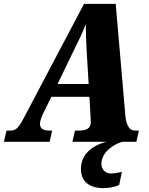

<svg xmlns="http://www.w3.org/2000/svg" viewBox="-58 -734 769 994"><path d="M-38 0H199L212 -58H197C165 -58 149 -69 149 -93C149 -107 155 -125 167 -150L208 -233H405L411 -127C411 -119 412 -111 412 -102C412 -69 389 -58 351 -58H330L317 0H492C415 21 361 67 361 141C361 205 404 240 478 240C507 240 535 234 559 224L573 156C551 161 533 164 516 164C488 164 467 144 467 115C467 52 533 12 575 0H648L661 -58H642C604 -58 593 -101 590 -147L541 -714H377L72 -136C40 -74 27 -58 -4 -58H-24ZM324 -473C355 -536 368 -561 386 -609C386 -561 388 -523 391 -464L401 -299H240Z"/></svg>

Font: Noto Serif Condensed Black
Style: Italic
Weight: 900
Width: 3
Italic angle: -12°
Designer: Monotype Design Team
Foundry: Monotype Imaging Inc.
Version: Version 2.013